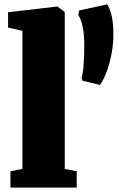

<svg xmlns="http://www.w3.org/2000/svg" viewBox="-20 -850 537 870"><path d="M27.3 -74.2 81.5 -84.5V-710.4L16.6 -725.1V-794.4L237.3 -820.3H240.2L273.4 -795.9V-84.5L327.6 -74.2V0H27.3ZM354 -484.4 349.6 -497.1Q351.6 -504.9 353.8 -515.1Q356 -525.4 357.7 -542.5Q359.4 -559.6 360.6 -585.7Q361.8 -611.8 361.8 -651.4Q361.8 -681.6 358.6 -704.3Q355.5 -727.1 351.1 -743.2Q346.7 -759.3 342 -768.8Q337.4 -778.3 334.5 -782.2L338.9 -802.7L465.3 -830.1Q475.1 -818.4 484.4 -784.4Q493.7 -750.5 493.7 -695.8Q493.7 -648.9 486.1 -609.4Q478.5 -569.8 468.5 -539.8Q458.5 -509.8 448.2 -490.5Q438 -471.2 432.6 -465.3Z"/></svg>

Font: Merriweather UltraBold
Style: Regular
Weight: 900
Designer: Eben Sorkin ( sorkintype@gmail.com )
Foundry: Eben Sorkin
Version: Version 1.570; ttfautohint (v1.3) -l 8 -r 32 -G 0 -x 0 -H 60